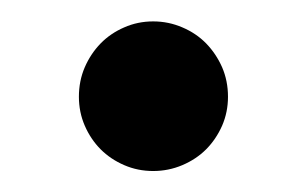

<svg xmlns="http://www.w3.org/2000/svg" viewBox="-20 -372 292 183"><path d="M55.2 -279.8Q55.2 -294.9 60.8 -307.9Q66.4 -320.8 75.9 -330.6Q85.4 -340.3 98.4 -345.9Q111.3 -351.6 126 -351.6Q140.6 -351.6 153.8 -345.9Q167 -340.3 176.5 -330.6Q186 -320.8 191.7 -307.9Q197.3 -294.9 197.3 -279.8Q197.3 -265.1 191.7 -252.2Q186 -239.3 176.5 -229.7Q167 -220.2 153.8 -214.6Q140.6 -209 126 -209Q111.3 -209 98.4 -214.6Q85.4 -220.2 75.9 -229.7Q66.4 -239.3 60.8 -252.2Q55.2 -265.1 55.2 -279.8Z"/></svg>

Font: Carlito
Style: Regular
Weight: 400
Designer: Lukasz Dziedzic
Foundry: tyPoland Lukasz Dziedzic
Version: Version 1.104